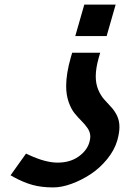

<svg xmlns="http://www.w3.org/2000/svg" viewBox="-20 -734 551 843"><path d="M296.9 -502.4H419.9L414.1 -482.4Q400.4 -435.1 400.4 -398.4Q400.4 -366.2 411.1 -340.6Q421.9 -314.9 437 -297.9Q452.1 -280.8 467.5 -264.6Q482.9 -248.5 493.7 -226.3Q504.4 -204.1 504.4 -176.3Q504.4 -151.4 495.1 -117.7Q482.4 -74.2 450 -34.7Q417.5 4.9 377.2 31.2Q336.9 57.6 293.7 73.2Q250.5 88.9 214.4 88.9Q162.1 88.9 122.6 77.9Q83 66.9 41 43.9L26.4 35.6L94.2 -59.6L110.4 -52.2Q180.7 -20 232.9 -20Q287.6 -20 325 -46.6Q362.3 -73.2 372.6 -109.9Q376.5 -124 376.5 -133.8Q376.5 -152.8 365.5 -169.7Q354.5 -186.5 338.9 -201.9Q323.2 -217.3 307.9 -236.1Q292.5 -254.9 281.5 -285.9Q270.5 -316.9 270.5 -356.4Q270.5 -410.6 291 -482.4ZM350.1 -713.9H487.8L448.2 -575.7H310.5Z"/></svg>

Font: Cantarell
Style: Bold Italic
Weight: 700
Italic angle: -16°
Designer: Dave Crossland
Version: Version 1.004